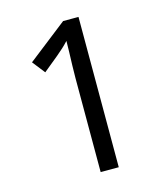

<svg xmlns="http://www.w3.org/2000/svg" viewBox="-108 -798 766 881"><g transform="rotate(-15 275.5 -357.0)"><path d="M261 0V-446Q261 -474 262 -506.5Q263 -539 264 -569.5Q265 -600 265 -622Q249 -605 237.5 -594.5Q226 -584 206 -567L134 -508L87 -568L274 -714H347V0Z"/></g></svg>

Font: ltelugu05
Style: Book
Weight: 400
Designer: Jelle Bosma - Monotype Design Team
Foundry: Monotype Imaging Inc.
Version: Version 2.003